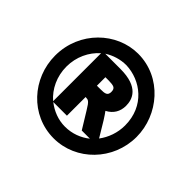

<svg xmlns="http://www.w3.org/2000/svg" viewBox="-125 -865 815 815"><g transform="rotate(45 282.5 -457.0)"><path d="M169 -313C130 -347 105 -398 105 -457C105 -515 130 -567 169 -601ZM392 -311C362 -287 324 -272 281 -272C240 -272 203 -287 172 -311H254V-423H256C270 -422 275 -423 297 -386L343 -311ZM527 -456C527 -588 424 -711 282 -711C155 -711 38 -603 38 -456C38 -320 143 -203 282 -203C416 -203 527 -316 527 -456ZM316 -516C316 -493 302 -491 274 -491H254V-542H274C302 -541 316 -540 316 -516ZM402 -518C402 -556 385 -612 274 -612H183C211 -630 245 -641 281 -641C369 -638 458 -573 458 -456C458 -412 443 -371 419 -339L378 -407C368 -423 361 -433 355 -441C386 -457 402 -484 402 -518Z"/></g></svg>

Font: Mint Spirit No2
Style: Bold
Weight: 700
Designer: HARENDAL Hirwen
Foundry: Arkandis Digital Foundry.
Version: Version 1.004;FFEdit